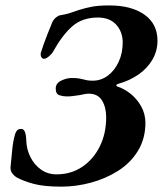

<svg xmlns="http://www.w3.org/2000/svg" viewBox="-20 -683 608 717"><path d="M208.9 14Q143.9 14 105.7 3.6Q67.4 -6.9 44.6 -19.3Q35 -24.3 26.7 -34.5Q18.5 -44.7 19.3 -58.2Q22.6 -90.2 25.6 -122.9Q28.6 -155.6 36.2 -181.4Q38.2 -189.7 43.6 -195.7Q49 -201.7 59.3 -201.7Q68.1 -201.7 72.7 -191.2Q77.2 -180.6 78 -160.4Q78.8 -125.8 93.5 -96.7Q108.1 -67.5 133.2 -49.7Q158.3 -31.9 191.2 -31.9Q245.1 -31.9 286.8 -59.8Q328.5 -87.8 352.5 -135.9Q376.5 -184 376.5 -244.9Q376.5 -282.6 360.9 -307.9Q345.3 -333.2 311.2 -333.2Q303 -333.2 294.7 -331.3Q286.3 -329.5 276.7 -327.7Q267.2 -326.7 255.9 -324.8Q244.5 -322.9 228.9 -322.9Q216.5 -322.9 202.3 -327.2Q188.1 -331.6 188.1 -352.4Q188.1 -372.2 208.7 -382Q229.3 -391.7 247.4 -391.7Q264.1 -391.7 273 -390.3Q281.9 -388.9 289.5 -386.9Q297.3 -384.9 304.9 -383.3Q312.5 -381.7 326.3 -381.7Q357.5 -381.7 382.8 -400.6Q408.1 -419.5 423.2 -452.1Q438.3 -484.6 438.3 -525.9Q437.4 -565.5 413.4 -591.5Q389.4 -617.5 345.2 -617.5Q287.2 -617.5 249.7 -584.5Q212.3 -551.5 178.4 -490.5Q173.5 -481.5 162.7 -472.5Q151.8 -463.5 144.8 -463.5Q137 -463.5 133.7 -471.3Q130.5 -479.1 133 -487.4Q137.1 -501 143 -517.6Q148.9 -534.2 157.1 -555Q165.3 -575.7 174.9 -599.1Q179.9 -610.1 188.8 -617.6Q197.7 -625 204.2 -625.8Q224.8 -629.1 241.9 -634.6Q258.9 -640.2 275.1 -645.8Q295.9 -652.5 321.3 -657.6Q346.6 -662.7 387.7 -662.7Q470.7 -662.9 519.4 -628.3Q568.1 -593.7 568.1 -531.1Q568.1 -492.4 549 -459.9Q529.9 -427.4 496.8 -404.5Q463.7 -381.7 421.5 -369.9Q416 -368.9 414.8 -365.3Q413.7 -361.7 418.5 -359.9Q443.2 -352.1 466.9 -333.4Q490.6 -314.7 506.4 -287.3Q522.3 -259.9 523.1 -225.7Q523.1 -165.4 495.3 -119.9Q467.6 -74.5 421.1 -45.1Q374.7 -15.8 319.6 -0.9Q264.5 14 208.9 14Z"/></svg>

Font: EB Garamond
Style: Italic
Weight: 400
Italic angle: -17.2°
Designer: Georg Duffner and Octavio Pardo
Foundry: Georg Duffner
Version: Version 1.001